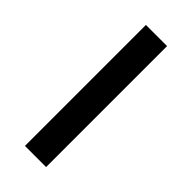

<svg xmlns="http://www.w3.org/2000/svg" viewBox="-290 -797 1047 1047"><g transform="rotate(45 233.5 -273.5)"><path d="M152 193V-740H315V193Z"/></g></svg>

Font: Lexend Giga
Style: Bold
Weight: 700
Version: Version 1.007